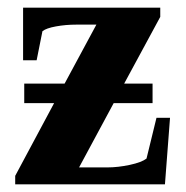

<svg xmlns="http://www.w3.org/2000/svg" viewBox="-20 -479 484 499"><path d="M19.5 0V-22L120.6 -210.9H43V-261.7H147.9L230.5 -415H178.2Q150.9 -415 125.5 -410.4Q100.1 -405.8 90.3 -397.9L75.2 -322.3H40V-459H396.5V-435.1L302.7 -261.7H376.5V-210.9H275.4L185.5 -43.9H258.8Q286.6 -43.9 317.4 -50.5Q348.1 -57.1 360.8 -66.9L386.7 -172.9H421.9L408.7 0Z"/></svg>

Font: Liberation Serif
Style: Bold
Weight: 700
Designer: Steve Matteson
Foundry: Ascender Corporation
Version: Version 2.1.5